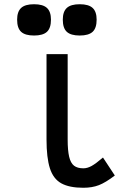

<svg xmlns="http://www.w3.org/2000/svg" viewBox="-20 -874 640 908"><path d="M374 14Q308 14 270 -7Q232 -28 216 -78Q200 -128 200 -214V-618H300V-214Q300 -163 307 -133Q314 -103 330 -90.5Q346 -78 374 -78Q393 -78 413 -89Q433 -100 467 -129L523 -44Q480 -11 448 1.5Q416 14 374 14ZM357 -706Q315 -706 296 -723.5Q277 -741 277 -781Q277 -819 296 -836.5Q315 -854 357 -854Q399 -854 418 -836.5Q437 -819 437 -781Q437 -741 418 -723.5Q399 -706 357 -706ZM141 -706Q99 -706 80 -723.5Q61 -741 61 -781Q61 -819 80 -836.5Q99 -854 141 -854Q183 -854 202 -836.5Q221 -819 221 -781Q221 -741 202 -723.5Q183 -706 141 -706Z"/></svg>

Font: Victor Mono
Style: Bold
Weight: 700
Monospace: yes
Designer: Rune Bjørnerås
Version: Version 1.561;gftools[0.9.30]